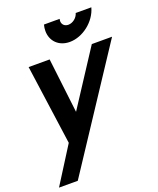

<svg xmlns="http://www.w3.org/2000/svg" viewBox="-177 -865 999 1211"><g transform="rotate(-20 322.5 -259.5)"><path d="M384.2 -600C472.2 -600 562.3 -671 585.8 -759H480.8C472.8 -729 442.4 -705 412.4 -705C387.3 -705 370.9 -721.8 370.9 -744.8C370.9 -749.3 371.5 -754.1 372.8 -759H267.8C264 -744.7 262.2 -730.8 262.2 -717.6C262.2 -649.7 310.6 -600 384.2 -600ZM509.2 -540 269.7 -172.5 226.2 -540H85.2L159.7 -4.5L5.2 240H131.2L645.2 -540Z"/></g></svg>

Font: Manrope
Style: ExtraBoldItalic
Weight: 800
Italic angle: -15°
Designer: Mikhail Sharanda
Foundry: Mikhail Sharanda
Version: Version 4.502;hotconv 1.0.109;makeotfexe 2.5.65596